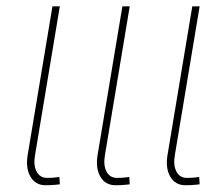

<svg xmlns="http://www.w3.org/2000/svg" viewBox="-20 -565 688 593"><path d="M142 -545.5H164.8L88.1 -85.2Q82.7 -54.3 93.2 -35Q103.7 -15.6 125 -15.6Q142 -15.6 152.2 -17Q162.3 -18.5 163.4 -18.5L164.8 4.3Q162.6 4.3 151.3 5.7Q139.9 7.1 120.7 7.1Q89.8 7.1 74.4 -18.8Q58.9 -44.7 65.3 -85.2Z M358 -545.5H380.7L304 -85.2Q298.7 -54.3 309.1 -35Q319.6 -15.6 340.9 -15.6Q358 -15.6 368.1 -17Q378.2 -18.5 379.3 -18.5L380.7 4.3Q378.6 4.3 367.2 5.7Q355.8 7.1 336.6 7.1Q305.8 7.1 290.3 -18.8Q274.9 -44.7 281.2 -85.2Z M573.9 -545.5H596.6L519.9 -85.2Q514.6 -54.3 525 -35Q535.5 -15.6 556.8 -15.6Q573.9 -15.6 584 -17Q594.1 -18.5 595.2 -18.5L596.6 4.3Q594.5 4.3 583.1 5.7Q571.7 7.1 552.6 7.1Q521.7 7.1 506.2 -18.8Q490.8 -44.7 497.2 -85.2Z"/></svg>

Font: Inter Thin  BETA
Style: Italic
Weight: 100
Italic angle: -9.39999°
Designer: Rasmus Andersson
Foundry: rsms
Version: Version 3.011;git-f93a4a705